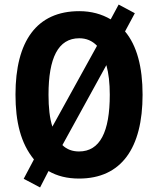

<svg xmlns="http://www.w3.org/2000/svg" viewBox="-20 -774 694 843"><path d="M606 -358C606 -480 581 -574 529 -636L572 -716L501 -754L466 -689C427 -712 381 -725 328 -725C141 -725 48 -593 48 -359C48 -239 71 -145 129 -74L84 11L156 49L193 -23C231 -1 275 10 327 10C513 10 606 -124 606 -358ZM193 -358C193 -519 235 -606 328 -606C359 -606 385 -595 406 -573L210 -218C198 -255 193 -302 193 -358ZM462 -358C462 -195 419 -109 327 -109C298 -109 273 -118 254 -137L447 -488C457 -453 462 -409 462 -358Z"/></svg>

Font: Noto Sans Devanagari UI Condensed
Style: Bold
Weight: 700
Width: 3
Designer: Jelle Bosma - Monotype Design Team
Foundry: Monotype Imaging Inc.
Version: Version 2.004